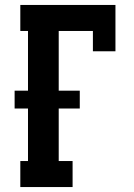

<svg xmlns="http://www.w3.org/2000/svg" viewBox="-20 -755 540 775"><path d="M62 0V-105H93V-317H39V-389H93V-630H62V-735H446V-548H355V-630H217V-389H302V-317H217V-105H273V0Z"/></svg>

Font: Iosevka Curly Slab Extrabold
Style: Regular
Weight: 800
Monospace: yes
Designer: Belleve Invis
Foundry: Belleve Invis
Version: Version 22.1.2; ttfautohint (v1.8.4)